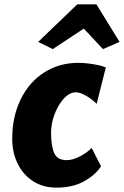

<svg xmlns="http://www.w3.org/2000/svg" viewBox="-20 -852 568 880"><path d="M238 8Q177 8 131.5 -21.5Q86 -51 61 -101.8Q36 -152.5 36 -216Q36 -317.5 75 -397Q114 -476.5 183 -520.2Q252 -564 339 -564Q358.5 -564 382.8 -561.2Q407 -558.5 429.2 -553.8Q451.5 -549 465 -543L423 -376Q413.5 -386 397 -398.5Q380.5 -411 361.5 -420Q342.5 -429 326 -429Q310.5 -429 294 -418.5Q277.5 -408 264 -390Q242.5 -363 228.2 -323.2Q214 -283.5 214 -243Q214 -184 228.2 -151Q242.5 -118 285 -118Q314.5 -118 348.2 -136.2Q382 -154.5 400 -174L443 -90Q418.5 -51 366.2 -21.5Q314 8 238 8ZM222 -627 155 -660 334 -832H422L528 -660L452 -627L364 -721Z"/></svg>

Font: Merriweather Sans ExtraBold
Style: Italic
Weight: 800
Italic angle: -7.5°
Designer: Eben Sorkin
Foundry: Eben Sorkin
Version: Version 2.001; ttfautohint (v1.8.3)